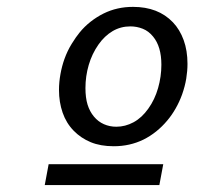

<svg xmlns="http://www.w3.org/2000/svg" viewBox="-20 -762 642 553"><path d="M307.6 -340.8Q269.5 -340.8 241.2 -352.5Q212.9 -364.3 192.4 -385.3Q170.9 -407.2 160.4 -437.5Q149.9 -467.8 149.9 -502.9Q149.9 -525.4 154.1 -548.3Q158.2 -571.3 165.5 -591.8Q174.3 -616.2 186.8 -636.2Q199.2 -656.2 209 -668Q223.1 -685.5 241 -699.5Q258.8 -713.4 278.3 -723.1Q298.3 -732.9 319.1 -737.5Q339.8 -742.2 363.3 -742.2Q435.5 -742.2 478 -697.8Q498 -676.8 509 -646.5Q520 -616.2 520 -578.1Q520 -557.6 516.4 -535.4Q512.7 -513.2 504.4 -489.7Q496.6 -468.3 485.8 -449.5Q475.1 -430.7 461.9 -415Q447.3 -397.5 429.9 -383.5Q412.6 -369.6 393.1 -359.9Q354 -340.8 307.6 -340.8ZM314.9 -397Q340.8 -397 364.7 -409.9Q388.7 -422.9 407.2 -449.2Q425.8 -475.1 435.3 -508.3Q444.8 -541.5 444.8 -575.7Q444.8 -627.9 420.9 -656.7Q408.2 -672.4 391.1 -679.2Q374 -686 355.5 -686Q327.6 -686 304.4 -672.4Q281.2 -658.7 263.7 -633.8Q245.1 -607.4 235.6 -575Q226.1 -542.5 226.1 -508.3Q226.1 -480.5 232.2 -460.7Q238.3 -440.9 250.5 -426.3Q262.7 -411.6 279.3 -404.3Q295.9 -397 314.9 -397ZM120.1 -289.1H450.2L439 -229H108.9Z"/></svg>

Font: Hack
Style: Italic
Weight: 400
Italic angle: -11°
Monospace: yes
Designer: Christopher Simpkins
Foundry: Christopher Simpkins
Version: Version 2.019; ttfautohint (v1.4.1) -l 4 -r 80 -G 350 -x 0 -